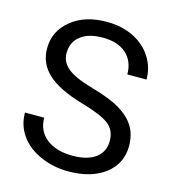

<svg xmlns="http://www.w3.org/2000/svg" viewBox="-109 -810 811 908"><g transform="rotate(15 296.5 -356.0)"><path d="M292 -316.9Q171.4 -351.6 116.5 -402.1Q61.5 -452.6 61.5 -526.9Q61.5 -610.8 128.7 -665.8Q195.8 -720.7 303.2 -720.7Q376.5 -720.7 433.8 -692.4Q491.2 -664.1 522.7 -614.3Q554.2 -564.5 554.2 -505.4H460Q460 -569.8 418.9 -606.7Q377.9 -643.6 303.2 -643.6Q233.9 -643.6 195.1 -613Q156.2 -582.5 156.2 -528.3Q156.2 -484.9 193.1 -454.8Q230 -424.8 318.6 -399.9Q407.2 -375 457.3 -345Q507.3 -314.9 531.5 -274.9Q555.7 -234.9 555.7 -180.7Q555.7 -94.2 488.3 -42.2Q420.9 9.8 308.1 9.8Q234.9 9.8 171.4 -18.3Q107.9 -46.4 73.5 -95.2Q39.1 -144 39.1 -206.1H133.3Q133.3 -141.6 180.9 -104.2Q228.5 -66.9 308.1 -66.9Q382.3 -66.9 421.9 -97.2Q461.4 -127.4 461.4 -179.7Q461.4 -231.9 424.8 -260.5Q388.2 -289.1 292 -316.9Z"/></g></svg>

Font: Vazir FD
Style: Regular-FD
Weight: 400
Designer: Saber Rastikerdar
Foundry: Saber Rastikerdar
Version: Version 30.0.0